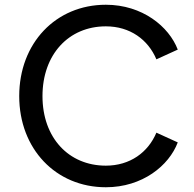

<svg xmlns="http://www.w3.org/2000/svg" viewBox="-20 -777 819 809"><path d="M426 12C580 12 692 -79 729 -177L639 -218C604 -135 528 -79 426 -79C269 -79 159 -197 159 -372C159 -547 269 -666 426 -666C528 -666 604 -610 639 -527L729 -568C692 -665 580 -757 426 -757C215 -757 61 -595 61 -372C61 -150 215 12 426 12Z"/></svg>

Font: Mluvka Medium
Style: Regular
Weight: 500
Designer: Modified by Jiří Krblich, Original typeface by Gumpita Rahayu
Foundry: Gumpita Rahayu & Jiří Krblich
Version: Version 2.000;Glyphs 3.1.1 (3134)